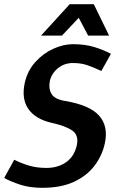

<svg xmlns="http://www.w3.org/2000/svg" viewBox="-33 -887 563 917"><path d="M468 -204Q456 -146 419.5 -97Q383 -48 321 -19Q259 10 169 10Q110 10 65 -4.5Q20 -19 -13 -37L35 -124Q71 -106 107.5 -95.5Q144 -85 189 -85Q244 -85 283 -112.5Q322 -140 334 -194Q344 -242 311.5 -264Q279 -286 215 -300Q136 -318 102.5 -366.5Q69 -415 85 -490Q98 -549 135.5 -590.5Q173 -632 221.5 -654Q270 -676 315 -676Q374 -676 418.5 -662Q463 -648 497 -630L451 -548Q413 -566 383 -576Q353 -586 316 -586Q274 -586 243.5 -561Q213 -536 205 -500Q198 -464 213 -438.5Q228 -413 277 -405Q396 -385 440.5 -334.5Q485 -284 468 -204ZM163 -717 300 -867H415L488 -717H388L343 -802L263 -717Z"/></svg>

Font: Epunda Sans SemiBold
Style: Italic
Weight: 600
Italic angle: -12.0243°
Designer: Simon Atzbach
Foundry: typofactur
Version: Version 2.204; ttfautohint (v1.8.4.7-5d5b)